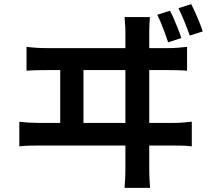

<svg xmlns="http://www.w3.org/2000/svg" viewBox="-20 -863 1040 934"><path d="M807 -811Q817 -792 827 -768.5Q837 -745 846.5 -721.5Q856 -698 862 -678L798 -657Q791 -678 782.5 -701.5Q774 -725 764.5 -748Q755 -771 745 -791ZM910 -843Q920 -824 930.5 -800.5Q941 -777 950.5 -753.5Q960 -730 966 -710L903 -690Q892 -722 877.5 -757.5Q863 -793 848 -823ZM709 -780Q707 -751 706.5 -732.5Q706 -714 706 -704Q706 -697 706 -659.5Q706 -622 706 -564.5Q706 -507 706 -439.5Q706 -372 706 -305Q706 -238 706 -181Q706 -124 706 -86.5Q706 -49 706 -44Q706 -37 706.5 -13Q707 11 710 51H586Q589 11 589.5 -12Q590 -35 590 -42Q590 -47 590 -84.5Q590 -122 590 -180Q590 -238 590 -306Q590 -374 590 -442Q590 -510 590 -567.5Q590 -625 590 -662Q590 -699 590 -704Q590 -715 589.5 -731.5Q589 -748 586 -780ZM273 -236V-572H386V-236ZM74 -271Q97 -268 122 -266.5Q147 -265 169 -265H823Q849 -265 871.5 -267Q894 -269 913 -271V-151Q892 -154 866 -154.5Q840 -155 823 -155H169Q147 -155 122.5 -154.5Q98 -154 74 -151ZM109 -635Q133 -632 157.5 -630.5Q182 -629 205 -629H800Q826 -629 848 -631Q870 -633 890 -635V-519Q869 -521 842.5 -521.5Q816 -522 800 -522H205Q183 -522 158.5 -521.5Q134 -521 109 -519Z"/></svg>

Font: Noto Sans HK SemiBold
Style: Regular
Weight: 600
Version: Version 2.004-H2;hotconv 1.0.118;makeotfexe 2.5.65603